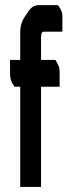

<svg xmlns="http://www.w3.org/2000/svg" viewBox="-20 -736 266 756"><path d="M59.6 -394.5H37.1Q31.2 -404.3 27.3 -410.2Q19.5 -426.8 19.5 -446.3V-500H59.6V-610.4Q59.6 -643.6 78.1 -670.9L92.8 -692.4Q108.4 -715.8 132.8 -715.8H208Q212.9 -710 217.8 -701.2Q225.6 -687.5 225.6 -673.8V-611.3H153.3Q141.6 -611.3 141.6 -590.8V-500H198.2Q198.2 -499 207 -484.4Q214.8 -470.7 214.8 -453.1V-394.5H141.6V0H59.6Z"/></svg>

Font: Vancouver Drive
Style: Bold
Weight: 700
Designer: Valery Zaveryaev
Foundry: Cyreal (www.cyreal.org)
Version: Version 1.01